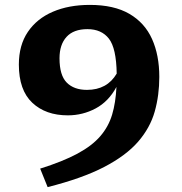

<svg xmlns="http://www.w3.org/2000/svg" viewBox="-20 -739 743 784"><path d="M174.5 25 144 -50.5Q236.5 -79.5 296 -111.5Q355.5 -143.5 389.2 -182.5Q423 -221.5 437.8 -270.8Q452.5 -320 455.5 -384Q423.5 -324.5 370.5 -296.2Q317.5 -268 257 -268Q166.5 -268 111.8 -319.5Q57 -371 57 -475.5Q57 -554.5 93.8 -608.8Q130.5 -663 195.8 -691Q261 -719 346.5 -719Q445.5 -719 508.2 -682.5Q571 -646 600.8 -579.8Q630.5 -513.5 630.5 -425Q630.5 -350 611.8 -283.5Q593 -217 543.8 -160.2Q494.5 -103.5 405 -57Q315.5 -10.5 174.5 25ZM223 -501Q223 -431.5 252.5 -401.8Q282 -372 335 -372Q417.5 -372 456.5 -438.5Q455 -542 424.8 -581Q394.5 -620 337 -620Q280.5 -620 251.8 -588.5Q223 -557 223 -501Z"/></svg>

Font: Newsreader Caption SemiBold
Style: Regular
Weight: 600
Designer: Hugues Gentile
Foundry: Production Type
Version: Version 1.001